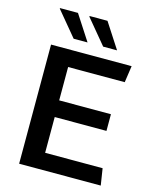

<svg xmlns="http://www.w3.org/2000/svg" viewBox="-130 -981 856 1068"><g transform="rotate(15 298.0 -447.5)"><path d="M85 0V-686H549L535 -590H209V-398H507V-302H209V-96H540L555 0ZM368 -750 250 -892 252 -895H354L448 -750ZM198 -750 80 -892 81 -895H184L278 -750Z"/></g></svg>

Font: Chivo Medium
Style: Regular
Weight: 500
Designer: Hector Gatti
Foundry: Omnibus-Type
Version: Version 2.002